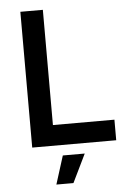

<svg xmlns="http://www.w3.org/2000/svg" viewBox="-60 -743 650 986"><g transform="rotate(-5 265.0 -250.0)"><path d="M83 0V-700H199V-106H516V0ZM190 200 236 54H349L278 200Z"/></g></svg>

Font: Figtree SemiBold
Style: Regular
Weight: 600
Designer: Erik Kennedy
Foundry: Erik Kennedy
Version: Version 2.001; ttfautohint (v1.8.4.7-5d5b);gftools[0.9.27]